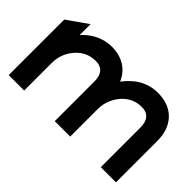

<svg xmlns="http://www.w3.org/2000/svg" viewBox="-74 -680 914 914"><g transform="rotate(45 382.5 -223.5)"><path d="M19 0H123V-186C123 -234 142 -272 167 -298C189 -322 221 -341 264 -341C309 -341 329 -313 329 -267V0H433V-186C433 -235 454 -272 477 -298C499 -322 531 -341 574 -341C619 -341 639 -313 639 -267V0H741V-280C741 -374 686 -443 582 -443C505 -443 453 -402 416 -353C393 -408 343 -443 272 -443C207 -443 159 -413 123 -374V-447L19 -374Z"/></g></svg>

Font: Charger Sport
Style: Blk
Weight: 900
Designer: Jasper
Foundry: Cannot Into Space Fonts
Version: Version 1.1